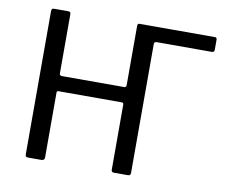

<svg xmlns="http://www.w3.org/2000/svg" viewBox="-80 -842 1114 943"><g transform="rotate(10 476.5 -371.0)"><path d="M543 -742H918Q928 -742 928 -731V-680Q928 -668 915 -668H640Q628 -668 628 -656ZM522 -347H208Q199 -347 199 -339V-15Q199 0 183 0H117Q109 0 106 -3.5Q103 -7 103 -14V-728Q103 -742 115 -742H188Q199 -742 199 -729V-435Q199 -423 211 -423H521Q532 -423 532 -435V-730Q532 -742 542 -742H616Q628 -742 628 -728V-14Q628 0 616 0H545Q532 0 532 -12V-338Q532 -347 522 -347Z"/></g></svg>

Font: Libre Franklin
Style: Regular
Weight: 400
Designer: Pablo Impallari, Rodrigo Fuenzalida, Nhung Nguyen
Foundry: Impallari Type
Version: Version 3.000